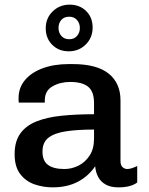

<svg xmlns="http://www.w3.org/2000/svg" viewBox="-20 -797 642 827"><path d="M207 10Q166 10 128.5 -3Q91 -16 67 -47.5Q43 -79 43 -133Q43 -188 67.5 -222Q92 -256 137 -274Q182 -292 245 -298.5Q308 -305 385 -305V-353Q385 -403 359.5 -423.5Q334 -444 282 -444Q239 -444 206 -425Q173 -406 173 -365V-355H61Q60 -359 60 -364.5Q60 -370 60 -375Q60 -419 87.5 -452Q115 -485 164 -503Q213 -521 276 -521H293Q397 -521 448 -480Q499 -439 499 -365V-104Q499 -85 508 -77Q517 -69 528 -69Q538 -69 549.5 -73Q561 -77 571 -82V-11Q558 -1 538 4.5Q518 10 490 10Q457 10 435.5 -2Q414 -14 403 -34.5Q392 -55 390 -81Q361 -38 315 -14Q269 10 207 10ZM257 -69Q289 -69 318 -83.5Q347 -98 366 -127Q385 -156 385 -200V-239Q315 -239 265 -231.5Q215 -224 189 -204Q163 -184 163 -144Q163 -104 187 -86.5Q211 -69 257 -69ZM276 -576Q233 -576 205 -604Q177 -632 177 -675Q177 -719 207 -748Q237 -777 280 -777Q323 -777 351 -749.5Q379 -722 379 -678Q379 -635 349.5 -605.5Q320 -576 276 -576ZM278 -628Q300 -628 312 -642.5Q324 -657 324 -676Q324 -697 311.5 -711Q299 -725 278 -725Q256 -725 244 -711Q232 -697 232 -677Q232 -656 244.5 -642Q257 -628 278 -628Z"/></svg>

Font: Chivo Medium
Style: Regular
Weight: 500
Designer: Hector Gatti
Foundry: Omnibus-Type
Version: Version 2.002